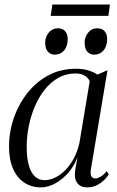

<svg xmlns="http://www.w3.org/2000/svg" viewBox="-20 -821 520 852"><path d="M383.5 -70.5Q380 -47.5 385.5 -38.2Q391 -29 404 -29Q412.5 -29 426.8 -37.2Q441 -45.5 453.5 -62L462.5 -47Q457 -37.5 443.8 -23.8Q430.5 -10 411 0.2Q391.5 10.5 366.5 10.5Q337 10.5 322.8 -9Q308.5 -28.5 313.5 -65L324 -124Q310.5 -86 284 -55.5Q257.5 -25 225.2 -7.2Q193 10.5 161.5 10.5Q119.5 10.5 87.5 -10.8Q55.5 -32 37.8 -72.5Q20 -113 20 -171.5Q20 -221.5 33.2 -271Q46.5 -320.5 71.8 -364.5Q97 -408.5 133.2 -442.8Q169.5 -477 215.5 -496.5Q261.5 -516 316 -516Q344.5 -516 368.8 -509.5Q393 -503 412.5 -490L457 -509.5ZM378 -460Q372 -475.5 356 -485.2Q340 -495 315 -495Q273.5 -495 239.5 -476Q205.5 -457 179.2 -424.2Q153 -391.5 135 -349.5Q117 -307.5 107.8 -261.5Q98.5 -215.5 98.5 -170Q98.5 -119 108.2 -86Q118 -53 135.8 -37.2Q153.5 -21.5 177.5 -21.5Q201 -21.5 224.8 -33Q248.5 -44.5 270 -66.2Q291.5 -88 307.8 -118.5Q324 -149 332.5 -187ZM222.5 -578.5Q204 -578.5 192.2 -592Q180.5 -605.5 180.5 -632Q180.5 -657 196.2 -676.2Q212 -695.5 237 -695.5Q258.5 -695.5 269.5 -682Q280.5 -668.5 280.5 -649.5Q280.5 -616 264.5 -597.2Q248.5 -578.5 222.5 -578.5ZM397.5 -578.5Q379 -578.5 367.2 -592Q355.5 -605.5 355.5 -632Q355.5 -657 371.2 -676.2Q387 -695.5 412 -695.5Q433.5 -695.5 444.5 -682Q455.5 -668.5 455.5 -649.5Q455.5 -616 439.5 -597.2Q423.5 -578.5 397.5 -578.5ZM212.5 -801H468L461 -750.5H205Z"/></svg>

Font: Merriweather 144pt Light
Style: Italic
Weight: 300
Italic angle: -7.8°
Version: Version 2.101